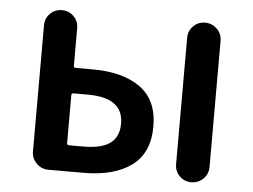

<svg xmlns="http://www.w3.org/2000/svg" viewBox="-44 -605 868 659"><g transform="rotate(5 390.0 -275.0)"><path d="M144.5 0Q121.1 0 104 -17.1Q86.9 -34.2 86.9 -57.6V-493.2Q86.9 -516.6 103.5 -533.2Q120.1 -549.8 144 -549.8Q168 -549.8 184.6 -533.2Q201.2 -516.6 201.2 -493.2V-363.3Q201.2 -356.4 208 -356.4H266.6Q371.1 -356.4 431.2 -313Q491.2 -269.5 491.2 -179.7Q491.2 -87.9 431.2 -43.9Q371.1 0 266.6 0ZM201.2 -97.7Q201.2 -89.8 208 -89.8H257.8Q320.3 -89.8 350.1 -111.8Q379.9 -133.8 379.9 -179.7Q379.9 -268.6 257.8 -268.6H208Q201.2 -268.6 201.2 -261.7ZM580.1 -57.6V-492.2Q580.1 -516.6 596.7 -533.2Q613.3 -549.8 637.2 -549.8Q661.1 -549.8 678.2 -533.2Q695.3 -516.6 695.3 -492.2V-57.6Q695.3 -33.2 678.2 -16.6Q661.1 0 637.2 0Q613.3 0 596.7 -16.6Q580.1 -33.2 580.1 -57.6Z"/></g></svg>

Font: Gen Jyuu Gothic P Medium
Style: Regular
Weight: 500
Designer: [Source Han Sans]
Ryoko NISHIZUKA  (kana & ideographs); Paul D. Hunt (Latin, Greek & Cyrillic); Wenlong ZHANG  (bopomofo
Version: Version 1.002.20150607